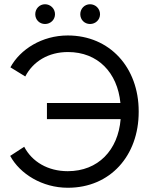

<svg xmlns="http://www.w3.org/2000/svg" viewBox="-20 -876 718 904"><path d="M192 -763C218 -763 239 -783 239 -809C239 -835 218 -856 192 -856C166 -856 146 -835 146 -809C146 -783 166 -763 192 -763ZM404 -763C430 -763 451 -783 451 -809C451 -835 430 -856 404 -856C378 -856 358 -835 358 -809C358 -783 378 -763 404 -763ZM300 8C499 8 633 -143 633 -349V-352C633 -558 497 -709 299 -709C178 -709 75 -644 29 -559L99 -516C136 -587 208 -631 300 -631C441 -631 533 -534 547 -391H201V-315H548C536 -169 442 -70 299 -70C206 -70 131 -114 94 -185L28 -142C74 -57 179 8 299 8Z"/></svg>

Font: Fixel Display Regular
Style: Regular
Weight: 400
Designer: AlfaBravo + MacPaw
Foundry: Kyrylo Tkachov, Marchela Mozhyna, Serhii Makarenko, Maria Weinstein, Zakhar Kryvoshyya
Version: Version 1.211